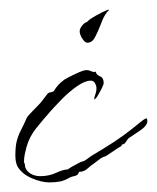

<svg xmlns="http://www.w3.org/2000/svg" viewBox="-20 -369 327 400"><path d="M83 11Q66 11 45.5 2Q25 -7 16 -23Q12 -32 12 -45Q12 -64 15 -75.5Q18 -87 23.5 -97.5Q29 -108 36 -124Q37 -126 43.5 -133Q50 -140 57.5 -147.5Q65 -155 67 -158L77 -171Q80 -176 84.5 -176.5Q89 -177 92 -179Q100 -193 114 -203Q120 -207 137 -215Q154 -223 160 -223Q165 -223 169 -221Q173 -219 177 -219L179 -220Q181 -213 188.5 -210Q196 -207 196 -196Q196 -193 192 -185Q188 -177 183.5 -169.5Q179 -162 176 -162Q177 -168 179 -173.5Q181 -179 181 -185Q181 -190 178 -195.5Q175 -201 169 -201Q157 -201 140 -189Q123 -177 108 -161.5Q93 -146 85 -137Q70 -120 55.5 -102Q41 -84 35 -62Q33 -54 31.5 -47Q30 -40 30 -31Q32 -28 32 -24.5Q32 -21 34 -17Q39 -9 47 -5.5Q55 -2 64 -2Q82 -2 97 -9Q112 -16 121 -16Q128 -21 135 -24.5Q142 -28 149 -32Q154 -32 162.5 -38.5Q171 -45 175 -47Q197 -60 217 -73Q237 -86 257 -102Q261 -105 270.5 -113Q280 -121 284 -122Q283 -122 284 -123Q287 -122 287 -117Q287 -107 271 -96.5Q255 -86 248 -81Q245 -78 242 -73Q239 -68 234 -68L233 -65Q226 -61 214.5 -53Q203 -45 201 -44Q194 -42 189 -38.5Q184 -35 178 -30Q170 -25 162.5 -18Q155 -11 145 -11Q145 -10 144.5 -10Q144 -10 144 -10Q143 -4 136 -2.5Q129 -1 125 1Q115 7 105.5 9Q96 11 83 11ZM162 -280Q157 -280 151.5 -288.5Q146 -297 146 -304Q146 -309 151 -315.5Q156 -322 161 -323Q165 -328 179 -336Q193 -344 203 -348Q210 -350 206 -347L203 -344L199 -338Q194 -330 189 -316Q184 -303 178 -291.5Q172 -280 162 -280Z"/></svg>

Font: Qwitcher Grypen
Style: Regular
Weight: 400
Designer: Robert E. Leuschke
Foundry: Robert E. Leuschke
Version: Version 1.100; ttfautohint (v1.8.3)